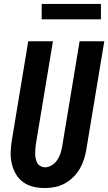

<svg xmlns="http://www.w3.org/2000/svg" viewBox="-20 -944 548 972"><path d="M207 8Q176 8 147.5 1Q119 -6 96.5 -22.5Q74 -39 60 -63.5Q46 -88 39.5 -116Q33 -144 34 -174Q35 -204 40 -234L123 -735H248L162 -217Q160 -204 159 -191.5Q158 -179 158 -166.5Q158 -154 160.5 -142Q163 -130 168.5 -119.5Q174 -109 185 -103Q196 -97 208 -97Q226 -97 243 -108Q260 -119 270.5 -135Q281 -151 286.5 -168.5Q292 -186 295 -204L383 -735H508L417 -187Q413 -162 405 -137Q397 -112 383.5 -89Q370 -66 350 -46.5Q330 -27 306.5 -14.5Q283 -2 257.5 3Q232 8 207 8ZM191 -846V-924H491V-846Z"/></svg>

Font: Iosevka SS04 Extrabold Oblique
Style: Regular
Weight: 800
Italic angle: -9°
Monospace: yes
Designer: Belleve Invis
Foundry: Belleve Invis
Version: Version 19.0.0; ttfautohint (v1.8.4)